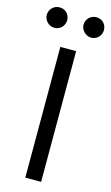

<svg xmlns="http://www.w3.org/2000/svg" viewBox="-167 -982 597 1032"><g transform="rotate(15 132.0 -466.0)"><path d="M88.1 0V-727.3H176.1V0ZM29.8 -931.8Q42.3 -931.8 52.6 -927.6Q62.9 -923.3 70.5 -915.7Q78.1 -908 82.4 -897.7Q86.6 -887.4 86.6 -875Q86.6 -863.3 82.2 -852.8Q77.8 -842.3 70.1 -834.7Q62.5 -827.1 52 -822.6Q41.5 -818.2 29.8 -818.2Q18.5 -818.2 8.2 -822.8Q-2.1 -827.4 -9.9 -835.2Q-17.8 -843 -22.4 -853.3Q-27 -863.6 -27 -875Q-27 -887.1 -22.5 -897.4Q-18.1 -907.7 -10.5 -915.3Q-2.8 -922.9 7.5 -927.4Q17.8 -931.8 29.8 -931.8ZM234.4 -931.8Q246.8 -931.8 257.1 -927.6Q267.4 -923.3 275 -915.7Q282.7 -908 286.9 -897.7Q291.2 -887.4 291.2 -875Q291.2 -863.3 286.8 -852.8Q282.3 -842.3 274.7 -834.7Q267 -827.1 256.6 -822.6Q246.1 -818.2 234.4 -818.2Q223.4 -818.2 213.1 -823Q202.8 -827.8 194.8 -835.6Q186.8 -843.4 182.2 -853.7Q177.6 -864 177.6 -875Q177.6 -886.7 182 -897.2Q186.4 -907.7 194.1 -915.3Q201.7 -922.9 212.2 -927.4Q222.7 -931.8 234.4 -931.8Z"/></g></svg>

Font: Inter P
Style: Regular
Weight: 400
Designer: Rasmus Andersson
Foundry: rsms
Version: Version 3.018;git-588b23468